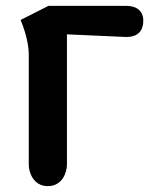

<svg xmlns="http://www.w3.org/2000/svg" viewBox="-20 -634 558 654"><path d="M143 0C193 0 208 -48 208 -73V-517L410 -508C463 -508 468 -545 468 -563V-566C468 -581 461 -614 409 -614H145L50 -566C62 -539 78 -488 78 -449V-73C78 -48 93 0 143 0Z"/></svg>

Font: Mesarto
Style: Regular
Weight: 700
Designer: Mohamed Gaber
Foundry: Kief Type Foundry
Version: Version 2.020